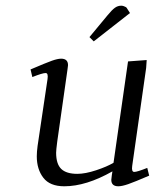

<svg xmlns="http://www.w3.org/2000/svg" viewBox="-20 -651 560 678"><path d="M87.9 -405.8Q142.6 -429.2 163.1 -436.5Q183.6 -443.8 195.8 -443.8Q220.2 -443.8 220.2 -420.9Q220.2 -419.4 219.7 -416.7Q219.2 -414.1 218.8 -409.4Q218.3 -404.8 217.8 -401.9L182.1 -150.9Q178.2 -120.6 178.2 -111.8Q178.2 -71.8 196.3 -54.4Q214.4 -37.1 252.9 -37.1Q281.2 -37.1 319.6 -49.8Q357.9 -62.5 380.9 -76.2L432.1 -434.1L498 -439L496.1 -411.1L446.8 -64.9Q443.8 -43.9 454.1 -43.9Q464.4 -43.9 500 -58.1L506.8 -30.8Q454.6 -8.3 432.6 -0.7Q410.6 6.8 397.9 6.8Q373 6.8 373 -16.1Q373 -19.5 375 -33.2L377 -45.9Q284.2 6.8 207 6.8Q156.2 6.8 133.1 -23.2Q109.9 -53.2 109.9 -99.1Q109.9 -114.7 112.8 -136.2L147.9 -372.1Q150.9 -393.1 141.1 -393.1Q129.9 -393.1 94.2 -378.9ZM295.9 -520 359.9 -597.2Q375.5 -616.2 385.7 -623.5Q396 -630.9 408.2 -630.9Q412.6 -630.9 417.2 -629.2Q421.9 -627.4 424.3 -626L426.8 -624L439 -605L311 -504.9Z"/></svg>

Font: Dehuti Alt
Style: Italic
Weight: 400
Version: Version 1.2